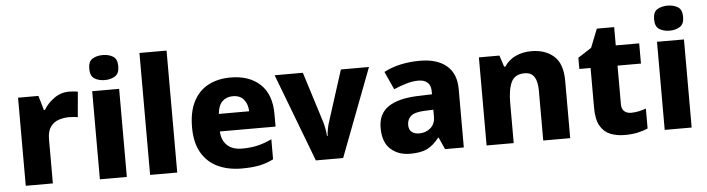

<svg xmlns="http://www.w3.org/2000/svg" viewBox="-47 -974 4390 1192"><g transform="rotate(-5 2147.5 -378.5)"><path d="M391 -559Q404 -559 420 -557.5Q436 -556 445 -554L431 -396Q422 -398 408 -399.5Q394 -401 377 -401Q345 -401 313.5 -391Q282 -381 261.5 -353.5Q241 -326 241 -275V0H72V-549H199L225 -459H232Q256 -500 298 -529.5Q340 -559 391 -559Z M619 -767Q655 -767 682 -751Q709 -735 709 -689Q709 -644 682 -627.5Q655 -611 619 -611Q581 -611 554.5 -627.5Q528 -644 528 -689Q528 -735 554.5 -751Q581 -767 619 -767ZM702 -549V0H534V-549Z M1016 0H847V-760H1016Z M1397 -559Q1513 -559 1581 -495.5Q1649 -432 1649 -309V-231H1302Q1304 -177 1337 -145Q1370 -113 1431 -113Q1483 -113 1526.5 -123Q1570 -133 1616 -155V-30Q1575 -9 1529.5 0.5Q1484 10 1417 10Q1334 10 1269.5 -20Q1205 -50 1168.5 -112.5Q1132 -175 1132 -271Q1132 -368 1165 -432Q1198 -496 1257.5 -527.5Q1317 -559 1397 -559ZM1400 -442Q1361 -442 1335.5 -417.5Q1310 -393 1305 -340H1494Q1493 -383 1470 -412.5Q1447 -442 1400 -442Z M1880 0 1671 -549H1847L1947 -231Q1952 -214 1956.5 -189.5Q1961 -165 1962 -145H1966Q1967 -166 1971.5 -189Q1976 -212 1982 -230L2084 -549H2259L2050 0Z M2577 -560Q2684 -560 2743 -510Q2802 -460 2802 -364V0H2685L2652 -74H2648Q2613 -29 2574 -9.5Q2535 10 2467 10Q2394 10 2346 -33Q2298 -76 2298 -166Q2298 -253 2359.5 -295.5Q2421 -338 2540 -343L2634 -346V-362Q2634 -402 2613.5 -420Q2593 -438 2557 -438Q2521 -438 2482 -426.5Q2443 -415 2403 -398L2352 -510Q2397 -534 2454 -547Q2511 -560 2577 -560ZM2583 -248Q2520 -246 2495 -225.5Q2470 -205 2470 -170Q2470 -139 2488 -125Q2506 -111 2534 -111Q2576 -111 2605 -136.5Q2634 -162 2634 -206V-250Z M3271 -559Q3358 -559 3411.5 -511.5Q3465 -464 3465 -358V0H3297V-311Q3297 -368 3278 -397Q3259 -426 3218 -426Q3157 -426 3135 -380.5Q3113 -335 3113 -250V0H2944V-549H3072L3095 -478H3103Q3129 -518 3173 -538.5Q3217 -559 3271 -559Z M3856 -124Q3881 -124 3903.5 -129Q3926 -134 3949 -142V-18Q3922 -6 3887 2Q3852 10 3804 10Q3753 10 3713.5 -6.5Q3674 -23 3651.5 -63Q3629 -103 3629 -176V-423H3559V-493L3643 -547L3689 -663H3797V-549H3943V-423H3797V-182Q3797 -153 3813 -138.5Q3829 -124 3856 -124Z M4139 -767Q4175 -767 4202 -751Q4229 -735 4229 -689Q4229 -644 4202 -627.5Q4175 -611 4139 -611Q4101 -611 4074.5 -627.5Q4048 -644 4048 -689Q4048 -735 4074.5 -751Q4101 -767 4139 -767ZM4222 -549V0H4054V-549Z"/></g></svg>

Font: Noto Sans Gujarati UI ExtraBold
Style: Regular
Weight: 800
Designer: Jelle Bosma - Monotype Design Team, Universal Thirst
Foundry: Monotype Imaging Inc.
Version: Version 2.106; ttfautohint (v1.8.4.7-5d5b)